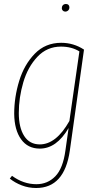

<svg xmlns="http://www.w3.org/2000/svg" viewBox="-20 -743 498 960"><path d="M400 -495 329 11Q302 197 161 197Q123 197 89 184Q55 171 29 150L40 136Q97 178 162 178Q218 178 256.5 138.5Q295 99 307 10L323 -103Q263 0 179 0Q119 0 85.5 -46.5Q52 -93 51 -174Q51 -257 76 -338.5Q101 -420 154 -474.5Q207 -529 286 -529Q348 -529 400 -495ZM74 -178Q74 -105 101 -63Q128 -21 179 -21Q261 -21 327 -138L377 -486Q338 -510 285 -510Q215 -510 167 -459Q119 -408 96.5 -331.5Q74 -255 74 -178ZM289 -702Q289 -711 294.5 -717Q300 -723 310 -723Q318 -723 322.5 -718.5Q327 -714 327 -706Q327 -697 321 -691Q315 -685 306 -685Q299 -685 294 -690Q289 -695 289 -702Z"/></svg>

Font: Fira Sans Extra Condensed Thin
Style: Italic
Weight: 250
Width: 3
Italic angle: -8°
Designer: Carrois Corporate & Edenspiekermann AG
Foundry: Carrois Corporate GbR & Edenspiekermann AG
Version: Version 4.203